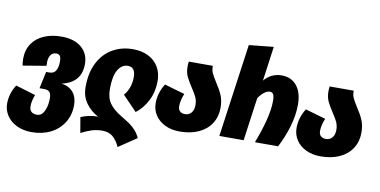

<svg xmlns="http://www.w3.org/2000/svg" viewBox="-117 -1024 2986 1510"><g transform="rotate(10 1376.0 -268.5)"><path d="M492 -39Q492 38 454.5 99Q417 160 350.5 193.5Q284 227 199 227Q130 227 78.5 201.5Q27 176 -1 133Q-29 90 -29 39Q-29 -42 17 -113L176 -65Q166 -39 161 -17.5Q156 4 156 29Q156 56 171.5 70.5Q187 85 217 85Q255 85 275 42Q295 -1 295 -58Q295 -94 282 -109Q269 -124 239 -124H201L230 -259H256Q292 -259 307.5 -286Q323 -313 323 -358Q323 -389 314 -402.5Q305 -416 285 -416Q253 -416 238.5 -392Q224 -368 224 -336L225 -307L39 -276Q34 -304 34 -330Q34 -402 69 -452.5Q104 -503 164.5 -528.5Q225 -554 301 -554Q404 -554 462 -504.5Q520 -455 520 -373Q520 -224 366 -190Q429 -180 460.5 -140.5Q492 -101 492 -39Z M746 119Q701 119 662 131.5Q623 144 578 167L557 44Q580 33 617 24.5Q654 16 693 16Q636 -13 596 -67Q556 -121 556 -197Q556 -311 597.5 -391.5Q639 -472 711 -513Q783 -554 872 -554Q944 -554 997 -527Q1050 -500 1078 -451.5Q1106 -403 1106 -340Q1106 -254 1070.5 -184Q1035 -114 978 -71L864 -189Q916 -251 916 -339Q916 -418 856 -418Q807 -418 777 -367.5Q747 -317 747 -215Q747 -144 777.5 -101Q808 -58 869 -21Q922 11 945.5 27.5Q969 44 991 68Q1013 92 1030 128L886 225Q864 176 832 147.5Q800 119 746 119Z M1345 20H1344Q1277 20 1226.5 -5Q1176 -30 1148.5 -72.5Q1121 -115 1121 -167Q1121 -249 1168 -324L1330 -277Q1307 -220 1307 -176Q1307 -150 1321.5 -136Q1336 -122 1363 -122Q1394 -122 1413 -144.5Q1432 -167 1432 -206Q1432 -241 1419 -269Q1406 -297 1379 -337Q1349 -382 1333.5 -415.5Q1318 -449 1318 -495Q1318 -515 1321 -534H1513V-525Q1513 -498 1524.5 -474Q1536 -450 1560 -412Q1594 -361 1612 -318.5Q1630 -276 1630 -219Q1630 -148 1595 -93.5Q1560 -39 1495.5 -9.5Q1431 20 1345 20Z M2225 -349Q2225 -263 2197.5 -171Q2170 -79 2128 0H1943Q1979 -91 2003 -183Q2027 -275 2027 -344Q2027 -380 2018.5 -396Q2010 -412 1991 -412Q1971 -412 1948 -395.5Q1925 -379 1901 -345L1853 0H1659L1763 -744L1959 -764L1921 -488Q1976 -554 2061 -554Q2137 -554 2181 -500Q2225 -446 2225 -349Z M2470 20H2469Q2402 20 2351.5 -5Q2301 -30 2273.5 -72.5Q2246 -115 2246 -167Q2246 -249 2293 -324L2455 -277Q2432 -220 2432 -176Q2432 -150 2446.5 -136Q2461 -122 2488 -122Q2519 -122 2538 -144.5Q2557 -167 2557 -206Q2557 -241 2544 -269Q2531 -297 2504 -337Q2474 -382 2458.5 -415.5Q2443 -449 2443 -495Q2443 -515 2446 -534H2638V-525Q2638 -498 2649.5 -474Q2661 -450 2685 -412Q2719 -361 2737 -318.5Q2755 -276 2755 -219Q2755 -148 2720 -93.5Q2685 -39 2620.5 -9.5Q2556 20 2470 20Z"/></g></svg>

Font: FiraGO Heavy
Style: Italic
Weight: 900
Italic angle: -8°
Designer: bBox Type GmbH
Foundry: bBox Type GmbH
Version: Version 1.001